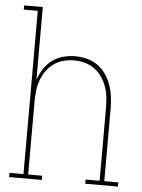

<svg xmlns="http://www.w3.org/2000/svg" viewBox="-53 -777 605 819"><g transform="rotate(5 250.0 -367.5)"><path d="M17 0V-18H77V-717H17V-735H97V-423Q105 -448 119.5 -470.5Q134 -493 155 -508.5Q176 -524 201.5 -531Q227 -538 254 -538Q279 -538 304 -531.5Q329 -525 349.5 -510.5Q370 -496 384.5 -475Q399 -454 407.5 -430Q416 -406 419.5 -380.5Q423 -355 423 -330V-18H483V0H343V-18H403V-330Q403 -353 400.5 -376Q398 -399 390 -421Q382 -443 369 -462Q356 -481 337 -494.5Q318 -508 295.5 -514Q273 -520 250 -520Q227 -520 204.5 -514Q182 -508 163 -494.5Q144 -481 131 -462Q118 -443 110 -421Q102 -399 99.5 -376Q97 -353 97 -330V-18H157V0Z"/></g></svg>

Font: Iosevka Slab Thin
Style: Regular
Weight: 100
Monospace: yes
Designer: Belleve Invis
Foundry: Belleve Invis
Version: Version 11.1.0; ttfautohint (v1.8.3)